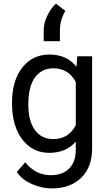

<svg xmlns="http://www.w3.org/2000/svg" viewBox="-20 -842 601 1070"><path d="M46.9 0ZM46.9 -268.6Q46.9 -392.1 104 -465.1Q161.1 -538.1 255.4 -538.1Q352.1 -538.1 406.2 -469.7L410.6 -528.3H493.2V-12.7Q493.2 89.8 432.4 148.9Q371.6 208 269 208Q211.9 208 157.2 183.6Q102.5 159.2 73.7 116.7L120.6 62.5Q178.7 134.3 262.7 134.3Q328.6 134.3 365.5 97.2Q402.3 60.1 402.3 -7.3V-52.7Q348.1 9.8 254.4 9.8Q161.6 9.8 104.2 -64.9Q46.9 -139.6 46.9 -268.6ZM137.7 -258.3Q137.7 -168.9 174.3 -117.9Q210.9 -66.9 276.9 -66.9Q362.3 -66.9 402.3 -144.5V-385.7Q360.8 -461.4 277.8 -461.4Q211.9 -461.4 174.8 -410.2Q137.7 -358.9 137.7 -258.3ZM292 -821.8 344.2 -781.2Q315.4 -732.9 314 -678.7V-612.3H223.6V-675.8Q223.6 -713.4 244.1 -755.6Q264.6 -797.9 292 -821.8Z"/></svg>

Font: Roboto
Style: Regular
Weight: 400
Designer: Google
Version: Version 2.134; 2016; ttfautohint (v1.6)